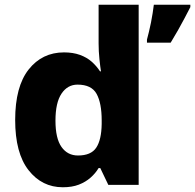

<svg xmlns="http://www.w3.org/2000/svg" viewBox="-20 -780 823 810"><path d="M245 10Q157 10 100.5 -62Q44 -134 44 -274Q44 -415 101 -487Q158 -559 250 -559Q288 -559 317 -548.5Q346 -538 366.5 -520Q387 -502 402 -479H406Q403 -497 399.5 -530.5Q396 -564 396 -597V-760H565V0H437L403 -71H396Q383 -49 362 -30.5Q341 -12 312.5 -1Q284 10 245 10ZM309 -124Q364 -124 386 -157Q408 -190 409 -257V-272Q409 -345 387.5 -384Q366 -423 307 -423Q265 -423 239.5 -385Q214 -347 214 -271Q214 -196 239.5 -160Q265 -124 309 -124ZM783 -750Q771 -727 758.5 -703Q746 -679 731.5 -653.5Q717 -628 700 -600H600V-613Q604 -628 608.5 -646.5Q613 -665 617 -685Q621 -705 624 -724.5Q627 -744 629 -760H783Z"/></svg>

Font: Noto Sans Devanagari ExtraBold
Style: Regular
Weight: 800
Version: Version 2.003